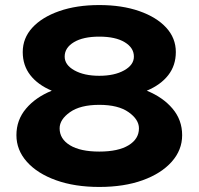

<svg xmlns="http://www.w3.org/2000/svg" viewBox="-20 -730 786 760"><path d="M45 -195Q45 -255 83 -300Q121 -345 185 -371Q130 -394 100 -432.5Q70 -471 70 -524Q70 -579 108 -620.5Q146 -662 214.5 -686Q283 -710 373 -710Q463 -710 531.5 -686Q600 -662 638 -620.5Q676 -579 676 -524Q676 -471 646 -432.5Q616 -394 561 -371Q625 -345 663 -300Q701 -255 701 -195Q701 -136 659.5 -89.5Q618 -43 544.5 -16.5Q471 10 373 10Q276 10 202 -16.5Q128 -43 86.5 -89.5Q45 -136 45 -195ZM236 -506Q236 -473 274.5 -451.5Q313 -430 373 -430Q433 -430 471.5 -451.5Q510 -473 510 -506Q510 -541 473.5 -563Q437 -585 373 -585Q309 -585 272.5 -563Q236 -541 236 -506ZM216 -222Q216 -180 257 -155Q298 -130 373 -130Q448 -130 489 -155Q530 -180 530 -222Q530 -257 489 -286Q448 -315 373 -315Q298 -315 257 -286Q216 -257 216 -222Z"/></svg>

Font: Copperplate Sans CC
Style: Bold
Weight: 700
Designer: indestructible type*
Foundry: Cowboy Collective
Version: Version 1.000